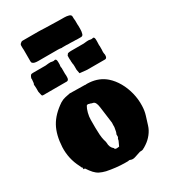

<svg xmlns="http://www.w3.org/2000/svg" viewBox="-261 -1201 1197 1359"><g transform="rotate(-30 337.5 -522.0)"><path d="M352 32Q315 32 276 27.5Q237 23 203 16Q175 9 155 -1Q135 -11 118.5 -29Q102 -47 83 -76H72L71 -92Q70 -92 69.5 -92.5Q69 -93 67 -93L59 -111Q16 -193 20 -287Q25 -384 60.5 -448.5Q96 -513 174 -565Q196 -578 216 -582Q236 -586 255 -590Q281 -590 312 -589Q343 -588 374 -588H378Q380 -588 380 -587Q385 -588 395 -588Q405 -588 415 -587Q492 -581 546 -534Q581 -503 606 -459Q631 -415 644 -363Q657 -311 655 -258Q654 -219 643.5 -185Q633 -151 622 -116Q612 -83 589 -54Q566 -25 537 -6L515 8Q514 9 514 7.5Q514 6 509 11Q507 13 504 13Q500 16 486 16H480Q457 23 433 31.5Q409 40 392 32Q386 29 380.5 30.5Q375 32 373 32ZM350 -87Q356 -87 362.5 -88Q369 -89 370 -89L387 -126Q388 -129 389 -132.5Q390 -136 390 -140L397 -152V-174Q402 -183 404 -192.5Q406 -202 410 -226V-243L411 -261L393 -397Q387 -445 365 -449Q354 -451 351 -453Q348 -455 341 -456Q338 -457 331 -459Q324 -461 317 -455Q306 -437 298.5 -408Q291 -379 291 -353V-323Q291 -314 291 -288Q291 -262 293 -233.5Q295 -205 300 -186Q305 -170 306 -165Q307 -160 307 -156Q307 -118 333 -98Q333 -87 350 -87ZM82 -673 76 -679 69 -711V-740L68 -760L67 -766Q67 -775 71 -779L74 -810V-813L73 -818Q75 -824 77.5 -830Q80 -836 84 -841Q89 -846 102 -846H206Q222 -848 229.5 -848.5Q237 -849 241 -849Q249 -849 251 -849Q253 -849 254 -848Q259 -848 260 -847Q262 -846 267 -846H274Q277 -846 278 -847Q279 -848 281 -848H284Q296 -848 296 -823V-803Q295 -797 294.5 -792.5Q294 -788 294 -783Q294 -782 294.5 -781Q295 -780 296 -776V-723Q297 -721 297 -718Q297 -715 297 -700Q297 -675 281 -673ZM446 -673 387 -679 381 -711V-740Q381 -756 378 -766V-771Q377 -772 377 -779V-793Q376 -796 376 -800Q376 -804 376 -820Q376 -821 377 -822Q377 -823 376 -824V-828Q377 -829 378.5 -831Q380 -833 382 -836Q385 -842 389 -843Q400 -846 414 -846H518Q535 -848 542 -848.5Q549 -849 552 -849Q561 -849 563 -849Q565 -849 566 -848Q570 -848 571 -847Q573 -846 579 -846H586Q589 -846 590 -847Q591 -848 593 -848H596Q607 -848 607 -823V-810L606 -783V-780Q606 -777 607 -776V-744L606 -733V-723Q606 -714 607 -713Q608 -709 608.5 -706Q609 -703 609 -700Q609 -674 593 -673ZM524 -895H490Q485 -896 478.5 -896Q472 -896 464 -896L442 -897H417L407 -898H375Q367 -896 362 -898Q357 -899 351 -899.5Q345 -900 337 -900H177Q145 -900 135 -910Q128 -914 128 -925V-1020Q127 -1025 127 -1033.5Q127 -1042 127 -1055Q127 -1065 135 -1071Q136 -1072 141 -1076Q146 -1080 152 -1080H284Q291 -1080 304 -1079.5Q317 -1079 337 -1078L377 -1077Q412 -1076 434.5 -1075.5Q457 -1075 467 -1075H490Q510 -1075 527.5 -1070Q545 -1065 545 -1050Q545 -1043 545 -1037Q545 -1031 546 -1026Q547 -1021 547 -1017Q547 -1013 547 -1010V-1000Q547 -993 547 -986Q547 -979 548 -973V-950Q548 -927 544 -915Q541 -895 524 -895Z"/></g></svg>

Font: Sigmar
Style: Regular
Weight: 400
Designer: Vernon Adams
Foundry: Vernon Adams
Version: Version 1.000; ttfautohint (v1.8.4.7-5d5b);gftools[0.9.24]